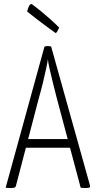

<svg xmlns="http://www.w3.org/2000/svg" viewBox="-20 -933 476 954"><path d="M36 1Q32 1 24.5 1Q17 1 8 0L200 -698Q201 -704 215 -704Q220 -704 225.5 -703.5Q231 -703 234 -702L427 -12Q429 -5 425.5 -2Q422 1 409 1Q404 1 397 1Q390 1 381 0L263 -442Q252 -484 242.5 -523Q233 -562 226 -593Q219 -624 218 -639Q216 -624 209.5 -593Q203 -562 193.5 -523Q184 -484 172 -442L59 -9Q57 -3 52.5 -1Q48 1 36 1ZM98 -199V-242H352V-199ZM256 -769Q234 -785 210 -802.5Q186 -820 165.5 -836Q145 -852 131 -863Q117 -874 115 -876Q116 -883 122 -898Q128 -913 137 -913Q138 -913 151 -903Q164 -893 184.5 -876.5Q205 -860 228.5 -839Q252 -818 274 -796Q274 -796 271 -789.5Q268 -783 264 -776Q260 -769 256 -769Z"/></svg>

Font: Yanone Kaffeesatz ExtraLight Light
Style: Regular
Weight: 300
Version: Version 2.003